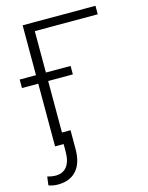

<svg xmlns="http://www.w3.org/2000/svg" viewBox="-134 -793 838 1089"><g transform="rotate(-15 284.5 -249.0)"><path d="M535.6 -661.1H166V0H107.9V-710.9H535.6ZM311 -368.2H12.2V-418H311ZM216.3 -65.9V43.5Q216.3 126.5 178 169.9Q139.6 213.4 68.8 213.4Q54.2 213.4 41.5 211.2Q28.8 209 14.2 204.1L20.5 153.8Q28.3 156.2 43.2 158.7Q58.1 161.1 68.8 161.1Q112.3 161.1 135.3 131.1Q158.2 101.1 158.2 43.5V-65.9Z"/></g></svg>

Font: Franko
Style: Light
Weight: 300
Designer: Google
Version: Version 1.200310; 2013